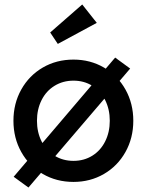

<svg xmlns="http://www.w3.org/2000/svg" viewBox="-20 -802 655 857"><path d="M41 -13 494 -545 561 -496 107 35ZM40 -263Q40 -340 75 -402.5Q110 -465 171 -500.5Q232 -536 308 -536Q383 -536 444 -500.5Q505 -465 540 -402.5Q575 -340 575 -263Q575 -186 540 -123.5Q505 -61 444 -25.5Q383 10 308 10Q232 10 171 -25.5Q110 -61 75 -123.5Q40 -186 40 -263ZM470 -263Q470 -314 449.5 -355Q429 -396 392 -419Q355 -442 308 -442Q261 -442 223.5 -419Q186 -396 165.5 -355Q145 -314 145 -263Q145 -212 165.5 -171Q186 -130 223.5 -107Q261 -84 308 -84Q355 -84 392 -107Q429 -130 449.5 -171Q470 -212 470 -263ZM204 -657 347 -782 412 -700 238 -606Z"/></svg>

Font: Easer Grotesk Variable
Style: Regular
Weight: 400
Designer: Boardeaser, Bonnie Shaver-Troup, Thomas Jockin
Foundry: Lexend
Version: Version 1.001;Glyphs 3.1.2 (3151)